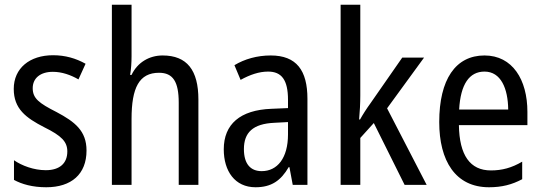

<svg xmlns="http://www.w3.org/2000/svg" viewBox="-20 -780 2288 810"><path d="M345 -145C345 -228 296 -266 219 -307C144 -345 118 -365 118 -408C118 -450 150 -477 203 -477C241 -477 278 -464 311 -445L341 -511C300 -534 255 -547 204 -547C105 -547 38 -492 38 -405C38 -321 89 -283 167 -243C240 -207 264 -182 264 -141C264 -92 233 -62 173 -62C123 -62 72 -81 39 -104V-21C72 -3 117 10 175 10C281 10 345 -45 345 -145Z M535 -543V-760H452V0H535V-278C535 -410 567 -473 651 -473C710 -473 734 -435 734 -347V0H817V-360C817 -484 769 -546 666 -546C610 -546 560 -517 535 -464H529C533 -487 535 -515 535 -543Z M1122 -546C1065 -546 1012 -531 969 -505L995 -443C1035 -465 1073 -478 1111 -478C1168 -478 1195 -443 1195 -359V-324L1125 -321C993 -316 924 -256 924 -150C924 -58 971 10 1058 10C1125 10 1165 -18 1198 -75H1201L1215 0H1277V-363C1277 -483 1231 -546 1122 -546ZM1138 -262 1195 -265V-213C1195 -113 1150 -58 1084 -58C1038 -58 1009 -87 1009 -151C1009 -220 1046 -258 1138 -262Z M1500 -377V-760H1417V0H1500V-198L1557 -261L1687 0H1780L1613 -323L1769 -537H1677L1542 -343C1528 -324 1510 -296 1499 -276H1495C1498 -308 1500 -345 1500 -377Z M2024 -546C1902 -546 1833 -445 1833 -265C1833 -102 1901 10 2043 10C2097 10 2140 -1 2183 -24V-98C2139 -72 2098 -61 2051 -61C1963 -61 1918 -125 1916 -252H2205V-308C2205 -444 2142 -546 2024 -546ZM2024 -478C2093 -478 2123 -407 2124 -318H1917C1923 -425 1960 -478 2024 -478Z"/></svg>

Font: Noto Sans Sinhala Condensed
Style: Regular
Weight: 400
Width: 3
Designer: Jelle Bosma - Monotype Design Team
Foundry: Monotype Imaging Inc.
Version: Version 2.006